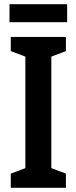

<svg xmlns="http://www.w3.org/2000/svg" viewBox="-20 -889 362 909"><path d="M292 0H31V-67L100 -93V-621L31 -647V-714H292V-647L223 -621V-93L292 -67ZM298 -869V-784H25V-869Z"/></svg>

Font: Avrile Sans Condensed SemiBold
Style: Regular
Weight: 600
Width: 3
Designer: Monotype Design Team
Foundry: Monotype Imaging Inc.
Version: Version 2.001;September 10, 2019;FontCreator 11.5.0.2425 64-